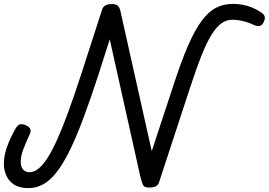

<svg xmlns="http://www.w3.org/2000/svg" viewBox="-20 -955 1388 992"><path d="M126 17Q83 17 55 0Q27 -17 13.5 -46Q0 -75 0 -108Q0 -151 16.5 -197Q33 -243 60 -290Q71 -309 83 -312.5Q95 -316 113 -308Q132 -300 136.5 -288Q141 -276 132 -258Q115 -221 101 -185Q87 -149 87 -118Q87 -103 92 -91Q97 -79 107.5 -72Q118 -65 133 -65Q155 -65 178 -83Q201 -101 225.5 -139Q250 -177 277 -237.5Q304 -298 335 -383Q366 -468 402 -579L508 -907Q513 -921 525.5 -927.5Q538 -934 559 -934Q579 -934 589 -925Q599 -916 603 -894L764 -174L874 -508Q914 -632 949.5 -714.5Q985 -797 1020.5 -845.5Q1056 -894 1095.5 -914.5Q1135 -935 1184 -935Q1208 -935 1233 -930.5Q1258 -926 1282.5 -916Q1307 -906 1329 -891Q1344 -881 1347.5 -869.5Q1351 -858 1342 -840Q1334 -824 1322.5 -821Q1311 -818 1294 -825Q1265 -839 1236 -846Q1207 -853 1181 -853Q1151 -853 1125.5 -835.5Q1100 -818 1074.5 -778Q1049 -738 1021.5 -669Q994 -600 960 -496L802 -14Q798 0 786 7Q774 14 751 14Q737 14 729 10.5Q721 7 716 -6Q711 -19 704 -47L547 -752L488 -567Q445 -435 408 -337Q371 -239 337 -171Q303 -103 269.5 -61.5Q236 -20 201 -1.5Q166 17 126 17Z"/></svg>

Font: Playwrite DE LA
Style: Regular
Weight: 400
Designer: Veronika Burian, José Scaglione
Foundry: TypeTogether
Version: Version 1.002